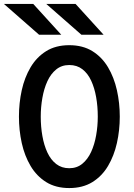

<svg xmlns="http://www.w3.org/2000/svg" viewBox="-43 -941 679 973"><path d="M308 12Q239.5 12 191 -18.2Q142.5 -48.5 112 -100Q81.5 -151.5 67.2 -216.2Q53 -281 53 -350Q53 -419 67.2 -483.8Q81.5 -548.5 112 -600Q142.5 -651.5 191 -681.8Q239.5 -712 308 -712Q376.5 -712 425.2 -681.8Q474 -651.5 504.5 -600Q535 -548.5 549.5 -483.8Q564 -419 564 -350Q564 -281 549.5 -216.2Q535 -151.5 504.5 -100Q474 -48.5 425.2 -18.2Q376.5 12 308 12ZM308 -88.5Q346.5 -88.5 374 -111Q401.5 -133.5 418.8 -171Q436 -208.5 444.2 -255.2Q452.5 -302 452.5 -350Q452.5 -402 444.2 -448.8Q436 -495.5 419 -532.2Q402 -569 374.5 -590.2Q347 -611.5 308 -611.5Q269.5 -611.5 242 -589.2Q214.5 -567 197.2 -529.5Q180 -492 171.8 -445.2Q163.5 -398.5 163.5 -350Q163.5 -298.5 171.8 -251.8Q180 -205 197.2 -168Q214.5 -131 242 -109.8Q269.5 -88.5 308 -88.5ZM369.5 -765 191.5 -921H340L482 -765ZM155 -765 -23 -921H125.5L267.5 -765Z"/></svg>

Font: Overpass Mono SemiBold
Style: Regular
Weight: 600
Monospace: yes
Designer: Delve Withrington, Dave Bailey
Foundry: Delve Fonts LLC
Version: Version 4.000